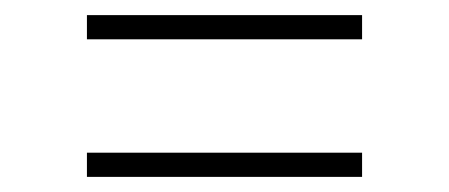

<svg xmlns="http://www.w3.org/2000/svg" viewBox="-20 -507 594 254"><path d="M95 -455V-487H459V-455ZM95 -273V-305H459V-273Z"/></svg>

Font: Encode Sans Expanded Expanded Thin
Style: Regular
Weight: 100
Width: 7
Designer: Multiple Designers
Foundry: Impallari Type
Version: Version 3.000; ttfautohint (v1.8.3) -l 8 -r 50 -G 200 -x 14 